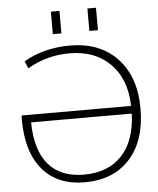

<svg xmlns="http://www.w3.org/2000/svg" viewBox="-61 -985 864 1047"><g transform="rotate(-5 370.5 -461.5)"><path d="M457 -810V-933H504V-810ZM257 -810V-933H304V-810ZM648 -383Q645 -529 561.5 -613.5Q478 -698 337 -698Q214 -698 108 -636L91 -676Q203 -740 344 -740Q508 -740 603 -639Q698 -538 698 -365Q698 -189 608 -89.5Q518 10 360 10Q212 10 130 -86.5Q48 -183 48 -361Q48 -364 48.5 -372Q49 -380 49 -383ZM648 -341H97Q99 -188 166 -110Q233 -32 360 -32Q493 -32 568 -112.5Q643 -193 648 -341Z"/></g></svg>

Font: M PLUS 1p Light
Style: Regular
Weight: 300
Version: Version 1.061